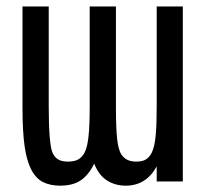

<svg xmlns="http://www.w3.org/2000/svg" viewBox="-20 -567 642 600"><path d="M168 13.2Q137.7 13.2 115.2 2.4Q92.8 -8.3 77.6 -37.1Q70.8 -50.3 65.7 -67.9Q60.5 -85.4 57.1 -108.6Q53.7 -131.8 52 -161.9Q50.3 -191.9 50.3 -230V-546.9H132.3V-233.9Q132.3 -175.8 135.3 -140.1Q136.7 -122.1 139.2 -107.7Q141.6 -93.3 147.7 -83Q153.8 -72.8 164.3 -67.4Q174.8 -62 192.4 -62Q214.4 -62 226.3 -69.8Q238.3 -77.6 245.1 -91.8Q252.9 -107.4 256.6 -140.6Q260.3 -173.8 260.3 -233.9V-546.9H342.3V-233.9Q342.3 -197.8 343.3 -173.1Q344.2 -148.4 346.2 -131.8Q348.1 -115.2 350.8 -105.5Q353.5 -95.7 356.4 -89.4Q362.8 -76.7 374.8 -69.3Q386.7 -62 406.2 -62Q427.2 -62 438.2 -70.3Q449.2 -78.6 455.1 -91.8Q463.4 -109.9 466.6 -144.5Q469.7 -179.2 469.7 -233.9V-546.9H551.3V0H469.7V-46.9Q436.5 13.2 373 13.2Q339.8 13.2 314.2 -3.2Q288.6 -19.5 274.4 -55.7Q257.3 -20.5 232.7 -3.7Q208 13.2 168 13.2Z"/></svg>

Font: Hack
Style: Regular
Weight: 400
Monospace: yes
Designer: Christopher Simpkins
Foundry: Christopher Simpkins
Version: Version 2.019; ttfautohint (v1.4.1) -l 4 -r 80 -G 350 -x 0 -